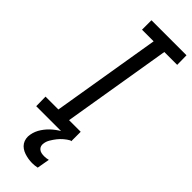

<svg xmlns="http://www.w3.org/2000/svg" viewBox="-314 -752 992 992"><g transform="rotate(45 182.5 -256.0)"><path d="M1 0 0 -69H94L193 -666H108V-735H364L365 -666H271L172 -69H257V0ZM194 223Q179 223 164.5 220.5Q150 218 136.5 213.5Q123 209 111.5 201Q100 193 92.5 181.5Q85 170 82.5 155.5Q80 141 83 126Q88 97 105.5 71Q123 45 147 25Q171 5 199 -9Q227 -23 256 -30L251 0Q235 9 221 21Q207 33 196 47Q185 61 175.5 77Q166 93 164 109Q162 120 165 129Q168 138 175.5 144Q183 150 192.5 152Q202 154 213 154Q220 154 228 153Q236 152 243 150L231 219Q222 221 212.5 222Q203 223 194 223Z"/></g></svg>

Font: Iosevka QP
Style: Italic
Weight: 400
Italic angle: -9°
Designer: Belleve Invis
Foundry: Belleve Invis
Version: Version 20.0.0; ttfautohint (v1.8.4)